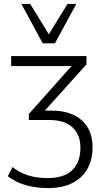

<svg xmlns="http://www.w3.org/2000/svg" viewBox="-20 -771 525 979"><path d="M226 188Q161 188 108 172Q55 156 20 127L44 81Q79 109 122.5 123Q166 137 223 137Q306 137 348 97Q390 57 390 -19Q390 -85 349 -122Q308 -159 233 -159H127V-190L360 -451V-434H37V-485H421V-443L189 -185L180 -207H242Q341 -207 396.5 -158Q452 -109 452 -20Q452 44 425 91Q398 138 347.5 163Q297 188 226 188ZM198 -550 89 -751H134L229 -596L324 -751H369L260 -550Z"/></svg>

Font: Nunito Sans 12pt ExtraLight 12pt Light
Style: Regular
Weight: 300
Version: Version 3.101;gftools[0.9.27]